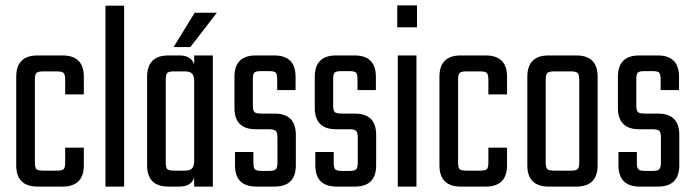

<svg xmlns="http://www.w3.org/2000/svg" viewBox="-20 -690 2567 710"><path d="M290 -341H221V-395Q221 -414 215.5 -420Q210 -426 190 -426H140Q120 -426 114.5 -420Q109 -414 109 -395V-90Q109 -70 114.5 -64.5Q120 -59 140 -59H190Q210 -59 215.5 -64.5Q221 -70 221 -90V-144H290V-79Q290 0 211 0H119Q40 0 40 -79V-406Q40 -485 119 -485H211Q290 -485 290 -406Z M439 0H370V-669H439Z M698 -485H767V0H698V-33Q687 0 643 0H603Q524 0 524 -79V-406Q524 -485 603 -485H643Q687 -485 698 -452ZM624 -59H664Q682 -59 690 -67Q698 -75 698 -95V-390Q698 -410 690 -418Q682 -426 664 -426H624Q604 -426 598.5 -420Q593 -414 593 -395V-90Q593 -70 598.5 -64.5Q604 -59 624 -59ZM782 -643 684 -516H622L700 -643Z M1006 -89V-181Q1006 -200 1000 -206Q994 -212 975 -212H926Q847 -212 847 -291V-406Q847 -485 926 -485H994Q1073 -485 1073 -406V-357H1005V-396Q1005 -416 999.5 -421.5Q994 -427 974 -427H946Q926 -427 920.5 -421.5Q915 -416 915 -396V-301Q915 -282 920.5 -276Q926 -270 946 -270H995Q1074 -270 1074 -191V-79Q1074 0 995 0H928Q849 0 849 -79V-128H917V-89Q917 -70 922.5 -64Q928 -58 948 -58H975Q994 -58 1000 -64Q1006 -70 1006 -89Z M1303 -89V-181Q1303 -200 1297 -206Q1291 -212 1272 -212H1223Q1144 -212 1144 -291V-406Q1144 -485 1223 -485H1291Q1370 -485 1370 -406V-357H1302V-396Q1302 -416 1296.5 -421.5Q1291 -427 1271 -427H1243Q1223 -427 1217.5 -421.5Q1212 -416 1212 -396V-301Q1212 -282 1217.5 -276Q1223 -270 1243 -270H1292Q1371 -270 1371 -191V-79Q1371 0 1292 0H1225Q1146 0 1146 -79V-128H1214V-89Q1214 -70 1219.5 -64Q1225 -58 1245 -58H1272Q1291 -58 1297 -64Q1303 -70 1303 -89Z M1449 -589V-670H1522V-589ZM1520 0H1451V-485H1520Z M1855 -341H1786V-395Q1786 -414 1780.5 -420Q1775 -426 1755 -426H1705Q1685 -426 1679.5 -420Q1674 -414 1674 -395V-90Q1674 -70 1679.5 -64.5Q1685 -59 1705 -59H1755Q1775 -59 1780.5 -64.5Q1786 -70 1786 -90V-144H1855V-79Q1855 0 1776 0H1684Q1605 0 1605 -79V-406Q1605 -485 1684 -485H1776Q1855 -485 1855 -406Z M2009 -485H2111Q2190 -485 2190 -406V-79Q2190 0 2111 0H2009Q1930 0 1930 -79V-406Q1930 -485 2009 -485ZM2122 -90V-395Q2122 -414 2116 -420Q2110 -426 2091 -426H2029Q2010 -426 2004 -420Q1998 -414 1998 -395V-90Q1998 -70 2004 -64.5Q2010 -59 2029 -59H2091Q2110 -59 2116 -64.5Q2122 -70 2122 -90Z M2424 -89V-181Q2424 -200 2418 -206Q2412 -212 2393 -212H2344Q2265 -212 2265 -291V-406Q2265 -485 2344 -485H2412Q2491 -485 2491 -406V-357H2423V-396Q2423 -416 2417.5 -421.5Q2412 -427 2392 -427H2364Q2344 -427 2338.5 -421.5Q2333 -416 2333 -396V-301Q2333 -282 2338.5 -276Q2344 -270 2364 -270H2413Q2492 -270 2492 -191V-79Q2492 0 2413 0H2346Q2267 0 2267 -79V-128H2335V-89Q2335 -70 2340.5 -64Q2346 -58 2366 -58H2393Q2412 -58 2418 -64Q2424 -70 2424 -89Z"/></svg>

Font: Teko Light
Style: Regular
Weight: 300
Designer: Manushi Parikh, Jonny Pinhorn
Foundry: Indian Type Foundry
Version: Version 1.105;PS 1.0;hotconv 1.0.78;makeotf.lib2.5.61930; tt